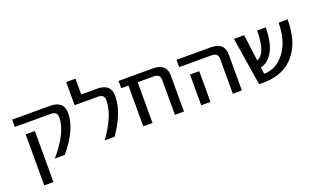

<svg xmlns="http://www.w3.org/2000/svg" viewBox="-89 -1210 3230 1950"><g transform="rotate(-20 1525.5 -235.0)"><path d="M42 -440.4V-519.5H452.1Q599.6 -519.5 599.6 -387.7Q599.6 -210.9 421.9 0H314.5Q500 -214.8 500 -377.9Q500 -411.1 482.9 -425.8Q465.8 -440.4 426.8 -440.4ZM120.1 219.7V-332H219.7V219.7Z M688.5 -440.4V-690.4H789.1V-519.5H961.9Q1108.4 -519.5 1108.4 -387.7Q1108.4 -212.9 960.9 0H853.5Q1008.8 -213.9 1008.8 -377.9Q1008.8 -411.1 991.7 -425.8Q974.6 -440.4 935.5 -440.4Z M1192.4 -440.4V-519.5H1562.5Q1710 -519.5 1710 -387.7V0H1612.3V-372.1Q1612.3 -409.2 1595.7 -424.8Q1579.1 -440.4 1539.1 -440.4H1370.1V0H1270.5V-440.4Z M1818.4 -440.4V-519.5H2188.5Q2335.9 -519.5 2335.9 -387.7V0H2238.3V-372.1Q2238.3 -409.2 2221.7 -424.8Q2205.1 -440.4 2165 -440.4ZM1896.5 0V-332H1996.1V0Z M2439.5 -519.5H2549.8L2586.9 -232.4Q2689.5 -270.5 2689.5 -519.5H2782.2Q2782.2 -357.4 2731.9 -265.1Q2681.6 -172.9 2597.7 -153.3L2606.4 -82H2609.4Q2739.3 -82 2830.6 -202.1Q2921.9 -322.3 2921.9 -519.5H3019.5Q3019.5 -270.5 2900.9 -135.3Q2782.2 0 2574.2 0H2522.5Z"/></g></svg>

Font: GenEi M Gothic v2 Medium
Style: Regular
Weight: 500
Version: Version 2.0